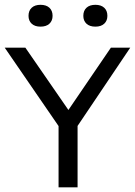

<svg xmlns="http://www.w3.org/2000/svg" viewBox="-33 -798 575 818"><path d="M216.5 0V-294L234 -235.5L-13 -595H75L271.5 -310.5H245.5L439.5 -595H522L280 -235.5L297.5 -293.5V0ZM373.5 -684.5Q349 -684.5 335.5 -697Q322 -709.5 322 -730.5Q322 -752.5 335.5 -765Q349 -777.5 373.5 -777.5Q397.5 -777.5 411 -765Q424.5 -752.5 424.5 -730.5Q424.5 -709.5 411 -697Q397.5 -684.5 373.5 -684.5ZM139.5 -684.5Q115.5 -684.5 102 -697Q88.5 -709.5 88.5 -730.5Q88.5 -752.5 102 -765Q115.5 -777.5 139.5 -777.5Q164 -777.5 177.5 -765Q191 -752.5 191 -730.5Q191 -709.5 177.5 -697Q164 -684.5 139.5 -684.5Z"/></svg>

Font: Encode Sans SC
Style: Regular
Weight: 400
Version: Version 3.002